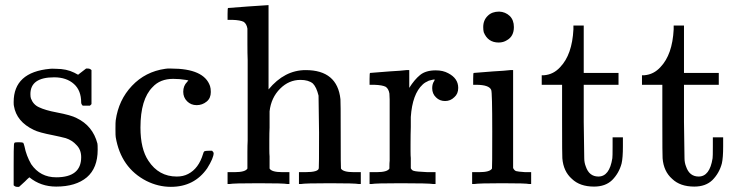

<svg xmlns="http://www.w3.org/2000/svg" viewBox="-20 -714 2882 745"><path d="M267 -388Q238 -414 190 -414Q98 -414 98 -349Q98 -338 100 -332Q109 -308 131 -298Q156 -286 199 -278Q257 -267 277 -256Q340 -226 358 -157Q359 -153 359 -133Q359 -62 317 -26Q274 10 198 10Q138 10 94 -26L86 -19L77 -10Q69 -2 65 1L54 11H46Q39 11 33 5V-74Q33 -142 34 -149Q34 -160 38 -161Q39 -162 54 -162Q66 -162 70 -160Q72 -158 75 -146Q82 -110 101 -77Q136 -26 198 -26Q295 -26 295 -104Q295 -133 277 -151Q260 -170 235 -178Q229 -180 212.5 -183.5Q196 -187 187 -189Q130 -200 111 -210Q44 -242 34 -303Q33 -306 33 -318Q33 -434 174 -447Q178 -448 198 -447Q238 -447 268 -432L283 -424L292 -431Q313 -447 314 -448H322Q329 -448 335 -442V-310L329 -304H301Q295 -310 295 -316Q295 -363 267 -388Z M691 -358Q691 -381 706 -396L711 -402Q707 -403 701 -404Q678 -408 652 -408Q601 -408 572 -376Q525 -329 525 -219Q525 -136 556 -90Q596 -29 666 -29Q691 -29 710 -39Q751 -60 768 -117Q770 -125 773 -127Q777 -129 789 -129H803Q809 -123 809 -120Q809 -101 784 -61Q734 11 643 11Q594 11 548 -12Q449 -63 429 -182Q428 -186 428 -214Q428 -242 429 -247Q440 -326 492 -381Q544 -436 621 -447Q625 -447 630 -448H644Q772 -448 795 -380Q798 -371 798 -357Q798 -333 782 -320Q765 -306 743 -306Q721 -306 706 -321Q691 -336 691 -358Z M944 -689 1019 -694H1022V-367Q1084 -442 1166 -442Q1289 -442 1301 -329Q1302 -324 1302 -190Q1302 -61 1303 -60Q1311 -46 1353 -46H1364H1380V0H1372Q1358 -3 1260 -3Q1162 -3 1148 0H1140V-46H1156H1164Q1217 -46 1217 -62Q1218 -63 1218 -200Q1216 -341 1216 -343Q1208 -376 1194 -390Q1177 -404 1146 -404Q1101 -404 1067 -370Q1032 -335 1026 -282V-264V-219Q1025 -201 1025 -168V-137Q1025 -116 1026 -107V-84V-66V-60Q1034 -46 1076 -46H1087H1103V0H1095Q1082 -3 983 -3Q884 -3 871 0H863V-46H879H890Q932 -46 940 -60V-68V-91V-124Q940 -151 941 -168V-218V-273V-329V-408V-482Q940 -504 940 -543V-586V-603Q937 -621 926 -629Q913 -636 881 -637H863V-660Q863 -683 865 -683Q870 -683 944 -689Z M1492 -437Q1513 -438 1531 -439.5Q1549 -441 1557 -442H1565H1568V-373Q1588 -405 1610 -423Q1632 -441 1671 -441Q1699 -441 1719 -430Q1758 -410 1758 -373Q1758 -350 1743 -337Q1728 -322 1707 -322Q1686 -322 1672 -336Q1657 -350 1657 -372Q1657 -389 1665 -400L1667 -405Q1665 -407 1644 -401Q1628 -394 1620 -386Q1580 -349 1574 -260V-221Q1573 -195 1573 -154V-127Q1573 -108 1574 -101V-81V-66V-61Q1579 -52 1586 -51Q1594 -48 1639 -46H1670V0H1661Q1643 -3 1534 -3Q1436 -3 1422 0H1414V-46H1430H1441Q1483 -46 1491 -60V-68Q1491 -82 1492 -91V-123V-162V-203V-270V-328L1491 -351Q1488 -369 1477 -377Q1464 -384 1432 -385H1414V-408Q1414 -431 1416 -431Q1420 -431 1492 -437Z M1958 -652Q1974 -636 1974 -609Q1974 -573 1947 -558Q1933 -549 1915 -549Q1873 -549 1857 -589Q1855 -597 1855 -609Q1855 -636 1873 -653Q1889 -669 1917 -669Q1941 -668 1958 -652ZM1894 -437Q1915 -438 1933.5 -439.5Q1952 -441 1960 -442H1968H1971V-62Q1976 -52 1983 -50Q1989 -48 2018 -46H2041V0H2033Q2022 -3 1929 -3Q1838 -3 1820 0H1812V-46H1828H1839Q1881 -46 1889 -60Q1890 -61 1890 -205Q1890 -356 1886 -365Q1878 -385 1827 -385H1816V-408Q1816 -431 1818 -431Q1822 -431 1894 -437Z M2205 -615H2245V-431H2380V-385H2245V-241Q2247 -104 2247 -100Q2247 -83 2253 -68Q2266 -29 2302 -29Q2345 -29 2356 -100Q2357 -105 2357 -146V-181H2397V-146Q2397 -102 2392 -80Q2382 -42 2355 -15Q2329 10 2285 10Q2230 10 2199 -20Q2166 -49 2162 -100Q2161 -105 2161 -248V-385H2082V-422H2091Q2128 -425 2154 -454Q2200 -502 2205 -600Z M2594 -615H2634V-431H2769V-385H2634V-241Q2636 -104 2636 -100Q2636 -83 2642 -68Q2655 -29 2691 -29Q2734 -29 2745 -100Q2746 -105 2746 -146V-181H2786V-146Q2786 -102 2781 -80Q2771 -42 2744 -15Q2718 10 2674 10Q2619 10 2588 -20Q2555 -49 2551 -100Q2550 -105 2550 -248V-385H2471V-422H2480Q2517 -425 2543 -454Q2589 -502 2594 -600Z"/></svg>

Font: KaTeX_Main
Style: Regular
Weight: 400
Version: Version